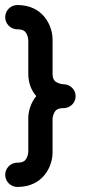

<svg xmlns="http://www.w3.org/2000/svg" viewBox="-28 -737 412 757"><path d="M179.2 -135.4V-268.5C179.3 -269.7 180 -282.1 186.3 -293.4C190.7 -301.5 197.5 -310.6 222.3 -310.6C248.7 -310.6 270.2 -331.7 270.2 -357.6C270.2 -383.5 248.9 -404.7 222.5 -404.8C221.2 -404.8 208 -405.7 196.9 -411.7C188.7 -416.1 179.3 -422.7 179.3 -447.1V-580.9C179.3 -635.3 142.1 -717.2 40.5 -717.2C14 -717.2 -7.5 -695.7 -7.5 -669.3C-7.5 -642.9 14 -621.4 40.4 -621.4C65.2 -621.4 71.8 -612.4 76.4 -604.3C82.2 -594 83.3 -581.7 83.5 -579.3L83.5 -579.2V-447C83.5 -408.8 96.1 -379.5 115 -358.2C92.7 -331.1 83.5 -297.4 83.5 -270.1V-137.6C83.4 -136.4 82.7 -124 76.4 -112.8C72 -104.8 65.2 -95.7 40.4 -95.7C14 -95.7 -7.5 -74.2 -7.5 -47.8C-7.5 -21.4 14 0.1 40.4 0.1C142.1 0.1 179.2 -81.3 179.2 -135.4Z"/></svg>

Font: Cactron
Style: Bold
Weight: 900
Version: Version 1.0